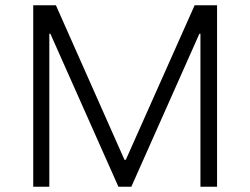

<svg xmlns="http://www.w3.org/2000/svg" viewBox="-20 -708 949 728"><path d="M106 0H167V-580H171L429 0H478L736 -580H740V0H803V-688H718L457 -102H452L192 -688H106Z"/></svg>

Font: Saira UNSAM Light SC
Style: Regular
Weight: 300
Designer: Hector Gatti with collaboration of the Omnibus-Type team
Foundry: Omnibus-Type
Version: Version 1.072;PS 001.072;hotconv 1.0.88;makeotf.lib2.5.64775